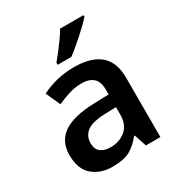

<svg xmlns="http://www.w3.org/2000/svg" viewBox="-182 -888 952 1021"><g transform="rotate(-30 294.0 -378.0)"><path d="M297 -552Q402 -552 456.5 -506.5Q511 -461 511 -364V0H422L397 -75H393Q358 -31 319.5 -10.5Q281 10 213 10Q140 10 92 -31Q44 -72 44 -158Q44 -242 105.5 -284.5Q167 -327 292 -331L386 -334V-361Q386 -413 361 -435Q336 -457 291 -457Q250 -457 212 -445Q174 -433 138 -417L98 -505Q138 -526 189.5 -539Q241 -552 297 -552ZM320 -254Q237 -251 205 -225.5Q173 -200 173 -157Q173 -119 196 -102Q219 -85 255 -85Q310 -85 348 -116.5Q386 -148 386 -210V-256ZM481 -756Q469 -742 448.5 -722Q428 -702 403.5 -680Q379 -658 355.5 -638.5Q332 -619 314 -606H230V-619Q246 -638 266 -663.5Q286 -689 305.5 -716.5Q325 -744 337 -766H481Z"/></g></svg>

Font: Noto Sans Tangsa SemiBold
Style: Regular
Weight: 600
Version: Version 1.504